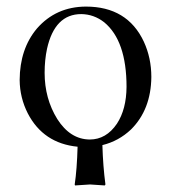

<svg xmlns="http://www.w3.org/2000/svg" viewBox="-20 -439 522 586"><path d="M40 -194.8Q40.5 -290 92.8 -352.1Q150.9 -418.5 242.2 -418.9Q368.7 -418.9 418.9 -312Q441.9 -262.2 441.9 -204.1Q440.9 -104.5 379.9 -43.9Q342.3 -8.3 292.5 3.9Q294.4 68.8 301.8 124L299.8 127Q297.4 127 254.9 124L209 127L208 124Q214.8 79.1 216.8 8.8Q112.3 -1.5 64.9 -92.8Q40.5 -140.6 40 -194.8ZM228 -396Q147 -396 123.5 -290Q116.2 -255.9 116.2 -216.8Q116.2 -138.2 154.8 -75.7Q194.3 -13.7 253.9 -13.2Q304.2 -13.2 336.9 -61.5Q365.7 -105.5 366.2 -173.8Q366.2 -314.9 297.9 -371.1Q266.6 -395.5 228 -396Z"/></svg>

Font: Linux Libertine Display O
Style: Regular
Weight: 400
Designer: Philipp H. Poll
Foundry: Philipp H. Poll
Version: Version 5.0.9